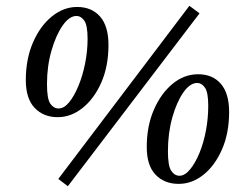

<svg xmlns="http://www.w3.org/2000/svg" viewBox="-20 -627 840 662"><path d="M214 15 181 -10 633 -607 668 -581ZM179 -223Q130 -223 99.5 -255Q69 -287 69 -351Q69 -423 93.5 -480Q118 -537 158.5 -570Q199 -603 246 -603Q296 -603 325 -570Q354 -537 354 -472Q354 -399 329.5 -343Q305 -287 265 -255Q225 -223 179 -223ZM182 -253Q201 -253 218.5 -274.5Q236 -296 250.5 -331Q265 -366 273.5 -408.5Q282 -451 282 -493Q282 -540 270.5 -556Q259 -572 244 -572Q219 -572 196 -539Q173 -506 157.5 -452.5Q142 -399 142 -337Q142 -286 153.5 -269.5Q165 -253 182 -253ZM596 7Q547 7 516.5 -24.5Q486 -56 486 -120Q486 -192 510.5 -248.5Q535 -305 575 -338Q615 -371 663 -371Q713 -371 741.5 -338Q770 -305 770 -241Q770 -168 745.5 -112Q721 -56 681.5 -24.5Q642 7 596 7ZM599 -21Q617 -21 635 -42.5Q653 -64 667.5 -99Q682 -134 690 -176.5Q698 -219 698 -262Q698 -309 686.5 -325Q675 -341 660 -341Q635 -341 612 -308Q589 -275 574 -221.5Q559 -168 559 -105Q559 -55 570.5 -38Q582 -21 599 -21Z"/></svg>

Font: Lisu Bosa SemiBold
Style: Italic
Weight: 600
Italic angle: -19°
Designer: David Morse, Annie Olsen, Victor Gaultney, Frank Grießhammer (Latin)
Foundry: SIL International
Version: Version 2.000